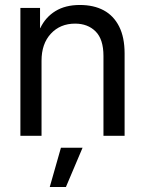

<svg xmlns="http://www.w3.org/2000/svg" viewBox="-20 -546 579 772"><path d="M396 0V-321Q396 -388 364.5 -419.5Q333 -451 282 -451Q222 -451 184.5 -410.5Q147 -370 147 -302V0H62V-514H141V-433H142Q163 -477 203 -501.5Q243 -526 301 -526Q357 -526 397 -504.5Q437 -483 459 -439.5Q481 -396 481 -331V0ZM180 206 225 48H312L245 206Z"/></svg>

Font: TikTok Sans 24pt
Style: Regular
Weight: 400
Version: Version 4.000